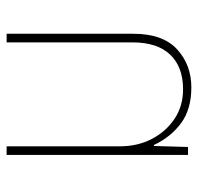

<svg xmlns="http://www.w3.org/2000/svg" viewBox="-29 -559 598 580"><g transform="rotate(-90 270.0 -269.0)"><path d="M296 10Q230 10 188 -21Q146 -52 122 -103H119L116 0H92V-548H118V-206Q118 -152 140.5 -109Q163 -66 201.5 -40.5Q240 -15 290 -15Q358 -15 395 -54Q432 -93 432 -168V-548H458V-165Q458 -76 411 -33Q364 10 296 10Z"/></g></svg>

Font: Noto Sans Thai SemCond Thin
Style: Regular
Weight: 100
Width: 4
Designer: Monotype Design Team
Foundry: Monotype Imaging Inc.
Version: Version 2.002; ttfautohint (v1.8.4.7-5d5b)